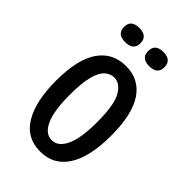

<svg xmlns="http://www.w3.org/2000/svg" viewBox="-218 -785 877 877"><g transform="rotate(45 220.0 -347.0)"><path d="M220 13Q131 13 86.5 -61Q42 -135 42 -267Q42 -406 89 -473.5Q136 -541 221 -541Q306 -541 352 -473.5Q398 -406 398 -268Q398 -131 352 -59Q306 13 220 13ZM220 -61Q261 -61 285 -111.5Q309 -162 309 -267Q309 -377 283.5 -421.5Q258 -466 220 -466Q196 -466 175.5 -448Q155 -430 143.5 -386.5Q132 -343 132 -266Q132 -162 155.5 -111.5Q179 -61 220 -61ZM296 -615Q271 -615 257.5 -626Q244 -637 244 -661Q244 -685 257.5 -696Q271 -707 296 -707Q349 -707 349 -661Q349 -615 296 -615ZM141 -615Q88 -615 88 -661Q88 -707 141 -707Q194 -707 194 -661Q194 -615 141 -615Z"/></g></svg>

Font: Bricolage Grotesque 10pt Condensed
Style: Regular
Weight: 400
Width: 3
Designer: Mathieu Triay
Foundry: Atelier Triay
Version: Version 1.000; ttfautohint (v1.8.4.7-5d5b);gftools[0.9.29]